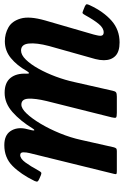

<svg xmlns="http://www.w3.org/2000/svg" viewBox="132 -715 588 912"><g transform="rotate(90 426.0 -259.0)"><path d="M-5 -392Q25 -456.5 68.2 -494.8Q111.5 -533 171.5 -533Q215.5 -533 235.8 -513Q256 -493 256 -458.5Q256 -439.5 250.5 -418L188.5 -197.5Q173 -138.5 176.8 -101.8Q180.5 -65 210 -65Q231 -65 253.2 -87.8Q275.5 -110.5 296.2 -147.8Q317 -185 333.8 -230Q350.5 -275 360 -319L401 -500Q403.5 -512.5 408.8 -516.2Q414 -520 429.5 -520H505Q525 -520 528.2 -516.2Q531.5 -512.5 527.5 -496L450 -186.5Q437 -132.5 438.8 -99.5Q440.5 -66.5 467 -66.5Q485.5 -66.5 509.2 -91.5Q533 -116.5 557.8 -158Q582.5 -199.5 603 -249.5Q623.5 -299.5 634.5 -349.5L669.5 -505Q671.5 -512.5 674.5 -516.2Q677.5 -520 687 -520H781.5Q793 -520 795.8 -518.2Q798.5 -516.5 796 -507L697 -104.5Q693.5 -90.5 693.5 -75.8Q693.5 -61 706.5 -61Q723.5 -61 741.5 -85.5Q759.5 -110 780.5 -148.5Q785.5 -157.5 789 -160.2Q792.5 -163 801.5 -159.5L821 -151Q830 -147 832 -143.2Q834 -139.5 829.5 -129Q797.5 -63.5 758.2 -24.5Q719 14.5 659.5 14.5Q612.5 14.5 593 -14.5Q573.5 -43.5 581 -84L589 -118Q591 -128 588 -128Q585 -128 580.5 -120.5Q544.5 -61.5 502.2 -24.2Q460 13 411 13Q362.5 13 340 -15Q317.5 -43 320 -91.5Q320.5 -102.5 317 -102.5Q313.5 -102.5 307.5 -92.5Q281 -45.5 246 -16.8Q211 12 166 12Q130.5 12 100.2 -5Q70 -22 58 -63.5Q46 -105 67 -179L134 -410Q135.5 -416.5 137.8 -426Q140 -435.5 140 -442Q140 -457.5 124 -457.5Q103 -457.5 83.8 -434Q64.5 -410.5 42.5 -370.5Q37.5 -361.5 34 -358.2Q30.5 -355 20 -360L-1 -368.5Q-10 -373 -9.8 -377.8Q-9.5 -382.5 -5 -392Z"/></g></svg>

Font: Besley* Narrow Semi
Style: Italic
Weight: 600
Width: 4
Italic angle: -13°
Designer: Owen Earl
Foundry: indestructible type*
Version: Version 3.000; ttfautohint (v1.8.3)